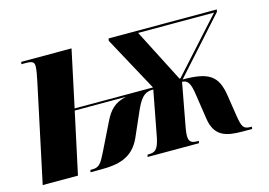

<svg xmlns="http://www.w3.org/2000/svg" viewBox="-77 -681 1157 826"><g transform="rotate(-15 501.5 -268.0)"><path d="M113 -432 21 0H178L237 -274H465C413 -263 389 -236 367 -191L308 -71C286 -27 277 -10 245 -10H236L234 0H282C359 0 423 -14 458 -92L509 -208C535 -265 555 -274 587 -274L548 -69C537 -17 523 -10 495 -10H491L488 0H717L719 -10H713C688 -10 675 -16 675 -44C675 -52 676 -62 678 -74L715 -274C740 -274 751 -256 758 -207L775 -94C787 -13 837 0 911 0H954L955 -10H949C917 -10 912 -23 904 -69L889 -166C875 -258 836 -283 720 -283L938 -526L940 -536H458L456 -526L588 -283H239L293 -536H69L67 -526H88C117 -526 124 -519 124 -502C124 -485 119 -461 113 -432ZM708 -290 587 -526H925L712 -290Z"/></g></svg>

Font: Noto Serif Display Condensed ExtraBold
Style: Italic
Weight: 800
Width: 3
Italic angle: -12°
Designer: Monotype Design Team
Foundry: Monotype Imaging Inc.
Version: Version 2.009